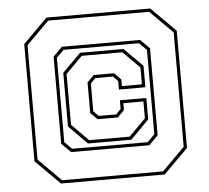

<svg xmlns="http://www.w3.org/2000/svg" viewBox="-52 -770 913 839"><g transform="rotate(-5 404.5 -350.0)"><path d="M182 14 75 -93V-607L182 -714H637L744 -607V-93L637 14ZM188 0H631L730 -99V-601L631 -700H188L89 -601V-99ZM238 -119 198 -159V-541L238 -581H581L621 -541V-159L581 -119ZM321 -164H499L572 -238V-312H484V-282L455 -252H366L336 -282V-416L366 -446H455L484 -416V-387H572V-461L499 -534H321L248 -461V-238ZM244 -133H575L607 -165V-535L575 -567H244L212 -535V-165ZM315 -150 234 -232V-467L315 -548H505L586 -467V-373H470V-410L449 -432H372L350 -410V-288L372 -266H449L470 -288V-326H586V-232L505 -150Z"/></g></svg>

Font: Tourney Thin
Style: Regular
Weight: 100
Designer: Tyler Finck
Foundry: Etcetera Type Co
Version: Version 1.015